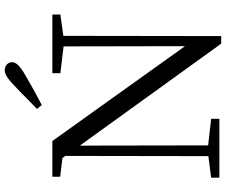

<svg xmlns="http://www.w3.org/2000/svg" viewBox="-94 -884 985 838"><g transform="rotate(-90 399.0 -464.5)"><path d="M628 8 183 -609 184 -49 300 -36V0H43V-36L137 -48L138 -672L129 -685L47 -695V-729H203L617 -150L616 -680L499 -694V-729H755V-694L662 -681L661 8ZM360 -775 343 -796Q355 -807 378 -830Q424 -876 447 -897Q488 -937 511 -937Q526 -937 536.5 -928Q547 -919 547 -904Q547 -879 492 -848Q424 -808 360 -775Z"/></g></svg>

Font: Cactus Classical Serif
Style: Regular
Weight: 400
Designer: Henry Chan (via Glyphwiki)、田海東、宇文滿月
Foundry: Moonlit Owen
Version: Version 1.000